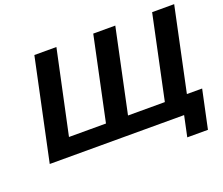

<svg xmlns="http://www.w3.org/2000/svg" viewBox="-130 -864 1385 1195"><g transform="rotate(-20 563.0 -266.5)"><path d="M58 0H948L919 137H1056L1110 -117H1009L1126 -670H980L863 -117H619L736 -670H590L473 -117H228L346 -670H200Z"/></g></svg>

Font: LT Wave Bold
Style: Italic
Weight: 700
Designer: Daniel Lyons
Version: Version 2.5 (Glyphs App)